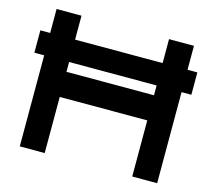

<svg xmlns="http://www.w3.org/2000/svg" viewBox="-101 -823 1051 945"><g transform="rotate(15 425.0 -350.0)"><path d="M202 -700H75V-578H25V-464H75V0H202V-286H648V0H775V-464H825V-578H775V-700H648V-578H202ZM202 -414V-464H648V-414Z"/></g></svg>

Font: Audiowide
Style: Regular
Weight: 400
Designer: Astigmatic (AOETI)
Foundry: Astigmatic (AOETI)
Version: Version 1.002